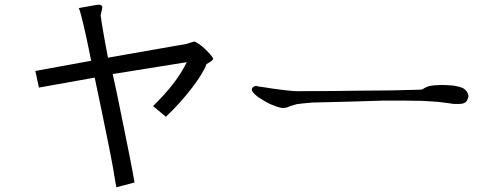

<svg xmlns="http://www.w3.org/2000/svg" viewBox="-20 -727 2040 809"><path d="M435 -484 766 -542Q777 -545 785 -548Q793 -551 798 -552Q805 -551 818.5 -541.5Q832 -532 844.5 -520Q857 -508 867 -496.5Q877 -485 878 -479Q878 -472 850 -457Q844 -439 828 -413Q812 -387 789.5 -357.5Q767 -328 739 -296.5Q711 -265 679 -235L625 -280Q651 -306 671.5 -328.5Q692 -351 709 -373Q726 -395 740 -417Q754 -439 767 -465L455 -415Q462 -384 474 -326Q486 -268 499.5 -201.5Q513 -135 526 -69.5Q539 -4 547 42L470 62Q465 29 456 -21Q447 -71 434.5 -132Q422 -193 408 -261.5Q394 -330 379 -400L144 -358L129 -428L364 -471Q364 -472 361 -486.5Q358 -501 353.5 -523Q349 -545 343.5 -571Q338 -597 332 -621.5Q326 -646 321 -665.5Q316 -685 312 -693Q367 -703 388 -706.5Q409 -710 411 -697Q411 -692 408.5 -682Q406 -672 404 -663Q405 -654 408 -634.5Q411 -615 415.5 -589.5Q420 -564 425 -536.5Q430 -509 435 -484Z M1954 -323Q1954 -316 1948 -304Q1940 -289 1915 -289Q1903 -289 1894.5 -289Q1886 -289 1880 -291Q1873 -292 1863.5 -293Q1854 -294 1841 -296Q1828 -298 1807.5 -299Q1787 -300 1759 -302Q1730 -303 1688.5 -303Q1647 -303 1591 -303Q1535 -301 1462 -299Q1389 -297 1298 -295Q1275 -293 1258 -291.5Q1241 -290 1230 -288Q1218 -285 1209.5 -282Q1201 -279 1196 -277Q1185 -272 1173 -272Q1159 -272 1135 -282Q1111 -290 1084 -308Q1060 -321 1047 -337Q1034 -352 1049 -362Q1055 -365 1061 -365Q1061 -363 1095 -359Q1111 -356 1130 -353.5Q1149 -351 1172 -348Q1195 -345 1216 -343.5Q1237 -342 1257 -343Q1318 -343 1379 -343.5Q1440 -344 1502 -345Q1563 -345 1624 -346Q1685 -347 1746 -349Q1761 -349 1767 -355Q1770 -357 1774.5 -359Q1779 -361 1787 -364Q1803 -368 1838 -369Q1847 -369 1858.5 -368.5Q1870 -368 1884 -367Q1912 -364 1932 -355Q1951 -343 1954 -323Z"/></svg>

Font: D2Coding
Style: Regular
Weight: 400
Monospace: yes
Designer: Yong-Rak Park; Jeong-Hwan Yoon; Sang-Min Lee;
Foundry: NHN Corporation
Version: Version 1.3.2; Build 20180524